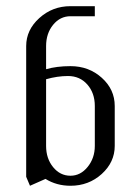

<svg xmlns="http://www.w3.org/2000/svg" viewBox="-20 -596 436 616"><path d="M64 -28.8V-448.2Q64 -500 106.2 -538.1Q148.4 -576.2 206.1 -576.2H284.2V-543.9H206.1Q172.9 -543.9 150.4 -516.4Q127.9 -488.8 127.9 -448.2V-374Q162.1 -383.8 206.1 -383.8Q265.1 -383.8 306.6 -346.4Q348.1 -309.1 348.1 -255.9V-127.9Q348.1 -75.7 306.4 -37.8Q264.6 0 206.1 0Q161.6 0 126 -22L76.2 0ZM127.9 -127.9Q127.9 -87.4 150.4 -59.8Q172.9 -32.2 206.1 -32.2Q238.3 -32.2 261.2 -60.5Q284.2 -88.9 284.2 -127.9V-255.9Q284.2 -297.4 260.3 -324.7Q236.3 -352.1 198.2 -352.1Q164.1 -352.1 127.9 -341.8Z"/></svg>

Font: Gawaa
Style: Regular
Weight: 400
Designer: T. Christopher White
Version: Version 1.0